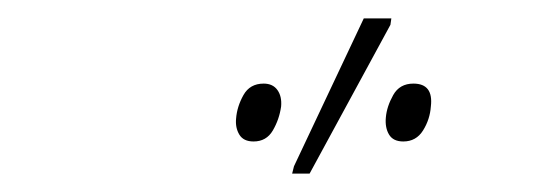

<svg xmlns="http://www.w3.org/2000/svg" viewBox="-20 -795 585 209"><path d="M298 -606 300 -614 376 -775H406L405 -768L317 -606ZM256 -641Q245 -641 240.5 -648.5Q236 -656 237 -666Q238 -679 245 -691.5Q252 -704 267 -704Q277 -704 282 -697Q287 -690 286 -679Q284 -665 277 -653Q270 -641 256 -641ZM419 -641Q408 -641 403.5 -648.5Q399 -656 400 -667Q401 -679 408 -691.5Q415 -704 430 -704Q452 -704 449 -679Q448 -665 440.5 -653Q433 -641 419 -641Z"/></svg>

Font: Noto Sans SemiCondensed Thin
Style: Italic
Weight: 100
Width: 4
Italic angle: -12°
Designer: Monotype Design Team
Foundry: Monotype Imaging Inc.
Version: Version 2.013; ttfautohint (v1.8.4.7-5d5b)